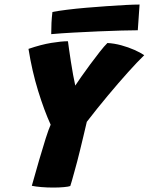

<svg xmlns="http://www.w3.org/2000/svg" viewBox="-20 -848 670 866"><path d="M208.5 -285.5Q179.5 -349 152 -438Q124.5 -527 108.5 -627.5Q165.5 -647 211.2 -654.5Q257 -662 286.5 -662Q288 -650.5 291.5 -625.2Q295 -600 299.8 -569.5Q304.5 -539 309.8 -510Q315 -481 319.5 -462Q328 -475 346.2 -501.2Q364.5 -527.5 386.8 -557.5Q409 -587.5 429.8 -614Q450.5 -640.5 464.5 -654Q494.5 -652.5 526.8 -643.8Q559 -635 586.5 -622.8Q614 -610.5 630.5 -599Q600 -569.5 557.5 -522.2Q515 -475 466.8 -417.2Q418.5 -359.5 371.5 -298.5Q364.5 -268 356.2 -233.5Q348 -199 340.5 -168.5Q333 -138 328 -119Q322 -97 315.5 -73.2Q309 -49.5 304 -31.8Q299 -14 297 -9Q290 -6 268.2 -4Q246.5 -2 220.5 -2Q193 -2 166.5 -4.2Q140 -6.5 123.5 -10Q140 -68.5 156.2 -124.8Q172.5 -181 186.2 -224Q200 -267 208.5 -285.5ZM601.5 -711.5Q574 -711.5 527 -710.2Q480 -709 423.5 -706.5Q367 -704 311.2 -701Q255.5 -698 211 -694Q211 -720 212.2 -744.8Q213.5 -769.5 216.5 -794Q242 -799 281.8 -804Q321.5 -809 368.2 -813Q415 -817 461.2 -820.2Q507.5 -823.5 546.5 -825.5Q585.5 -827.5 609.5 -827.5Z"/></svg>

Font: Grandstander ExtraBold
Style: Italic
Weight: 800
Italic angle: -15°
Designer: Tyler Finck
Foundry: Etcetera Type Co
Version: Version 1.200; ttfautohint (v1.8.3)